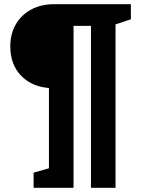

<svg xmlns="http://www.w3.org/2000/svg" viewBox="-20 -724 684 914"><path d="M603 -704V-632L530 -608V170H413V-601H330V170H140V98L213 77V-305Q129 -312 79 -365Q29 -418 29 -504Q29 -563 55.5 -608.5Q82 -654 129 -679Q176 -704 237 -704Z"/></svg>

Font: Bitter Pro
Style: Bold
Weight: 700
Designer: Sol Matas, and Bitter project Authors
Foundry: Sol Matas
Version: Version 1.010